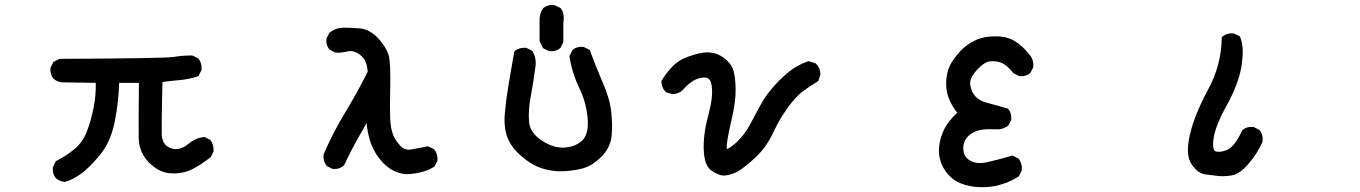

<svg xmlns="http://www.w3.org/2000/svg" viewBox="-20 -686 5540 782"><path d="M241.2 54.7Q222.7 52.2 208.5 40.5L208 40L207.5 39.6Q192.9 22.9 195.3 -2.9V-4.4L196.3 -6.3L206.1 -26.9L207.5 -29.8L210.4 -31.2Q248.5 -50.3 283.2 -78.6Q316.9 -106.4 333.5 -149.9Q351.1 -195.3 361.3 -248Q371.1 -296.4 370.1 -348.6L232.4 -350.6H231.9H231.4Q225.1 -351.6 219.5 -353.3Q213.9 -355 208.7 -357.9Q203.6 -360.8 198.7 -364.7L198.2 -365.2L197.8 -365.7Q183.1 -382.3 185.5 -408.2V-410.2L186.5 -411.6L196.3 -431.2L197.8 -434.1L200.7 -435.5L220.2 -445.3L222.2 -446.3H224.6Q652.3 -448.2 687 -454.1Q722.7 -460 760.7 -460H763.2L765.1 -459L785.6 -449.2L787.6 -448.2L789.1 -446.3Q803.2 -427.7 800.8 -402.3V-400.4L799.8 -398.9L790 -379.4L788.1 -376L784.2 -374.5Q774.9 -371.6 765.4 -369.1Q755.9 -366.7 746.3 -364.7Q736.8 -362.8 727.3 -361.6Q717.8 -360.4 708 -359.4Q691.4 -357.9 674.3 -356.2Q657.2 -354.5 641.6 -352.1Q637.7 -182.6 638.7 -142.1Q639.6 -105.5 660.2 -90.8Q681.2 -75.7 703.6 -79.1Q707 -79.6 710.2 -80.3Q713.4 -81.1 716.8 -82.3Q720.2 -83.5 723.4 -84.7Q726.6 -85.9 729.7 -87.6Q732.9 -89.4 736.1 -91.6Q739.3 -93.8 742.4 -96.2Q745.6 -98.6 749 -101.1Q775.4 -123.5 809.6 -127.9L812.5 -128.4L814.9 -127L834.5 -117.2L836.4 -116.2L837.9 -114.3Q844.7 -105 847.7 -93.8Q850.6 -82.5 849.6 -70.3V-68.4L848.6 -66.9L838.9 -47.4L837.9 -45.4L835.9 -43.9Q784.2 -4.9 749.5 9.3Q713.4 23.4 669.9 19.5Q625.5 15.1 585.9 -24.9Q572.8 -38.1 563.7 -53.7Q554.7 -69.3 550 -86.7Q545.4 -104 544.9 -123.5Q543.9 -176.3 545.9 -348.6H465.3Q462.9 -268.6 447.3 -190.4Q430.2 -106 385.3 -52.7Q341.8 -0.5 307.6 23.4Q290 35.6 274.4 43.5Q258.8 51.3 244.1 54.7H242.7Z M1630.9 23.4Q1578.1 17.1 1539.6 -23.4Q1521 -43.5 1507.8 -65.9Q1494.6 -88.4 1486.8 -113.8Q1476.6 -147.9 1473.1 -184.6Q1452.6 -149.9 1433.1 -114.7Q1406.2 -65.9 1382.8 -15.6L1381.8 -13.7L1380.4 -12.2Q1361.8 4.4 1335.9 2H1334L1332.5 1L1313 -8.8L1311 -9.8L1309.6 -11.7Q1295.4 -30.3 1297.9 -55.7V-57.1L1298.8 -58.6Q1335.9 -146 1385.3 -226.6Q1397 -246.6 1408.9 -266.8Q1420.9 -287.1 1432.4 -307.9Q1443.8 -328.6 1455.1 -350.1Q1466.3 -371.6 1477.5 -393.6Q1475.1 -439.9 1448.7 -460.9Q1422.4 -482.4 1396.5 -476.6Q1364.7 -469.7 1347.7 -471.7L1345.7 -472.2L1344.2 -472.7L1324.7 -482.4L1322.8 -483.4L1321.8 -484.9Q1307.1 -501.5 1309.6 -527.3V-529.3L1310.5 -530.8L1320.3 -550.3L1321.3 -552.2L1322.8 -553.2Q1347.2 -573.2 1379.9 -573.2Q1394.5 -573.2 1411.1 -572.5Q1427.7 -571.8 1446.3 -570.3Q1485.8 -566.9 1522 -528.3Q1533.2 -515.6 1541.7 -503.4Q1550.3 -491.2 1555.9 -479Q1561.5 -466.8 1564.5 -455.1Q1571.3 -421.9 1569.3 -329.1Q1567.4 -237.3 1569.3 -200.7Q1571.3 -165 1579.6 -141.1Q1582 -133.3 1586.2 -125.5Q1590.3 -117.7 1595.9 -109.9Q1601.6 -102.1 1608.9 -93.8Q1627.9 -72.8 1653.8 -77.1Q1684.6 -82 1719.7 -89.8L1723.1 -90.3L1726.1 -88.9L1745.6 -79.1L1747.6 -78.1L1749 -76.7Q1764.2 -57.6 1761.7 -32.2V-30.3L1760.7 -28.3L1750 -8.8L1748.5 -6.8L1746.1 -5.4Q1721.7 9.3 1691.9 16.1Q1662.1 23.4 1631.8 23.4H1631.3Z M2256.3 11.7Q2214.8 9.8 2178.2 -3.4Q2159.7 -10.3 2140.6 -22.2Q2121.6 -34.2 2102.1 -51.3Q2062 -85.9 2046.4 -127Q2031.2 -167.5 2036.1 -224.6Q2041 -279.8 2051.8 -344.2Q2062.5 -408.7 2074.2 -473.6L2075.2 -477.1L2078.1 -479.5Q2087.4 -486.3 2098.6 -489.3Q2109.9 -492.2 2122.1 -491.2H2124L2125.5 -490.2L2145 -480.5L2147.5 -479L2148.9 -476.6Q2166.5 -448.7 2160.2 -409.7Q2152.3 -350.6 2141.6 -293Q2130.9 -236.8 2134.8 -189.9Q2138.2 -146 2185.1 -114.7Q2233.4 -82 2279.3 -85Q2294.4 -85.9 2307.9 -89.6Q2321.3 -93.3 2332 -99.4Q2342.8 -105.5 2352.1 -114.3Q2378.4 -140.6 2373.5 -202.6Q2368.2 -268.1 2339.8 -326.7Q2324.7 -357.9 2314.7 -389.9Q2304.7 -421.9 2299.8 -454.6L2299.3 -457.5L2300.8 -460.4L2310.5 -480L2311.5 -481.9L2313 -482.9Q2329.6 -497.6 2355.5 -495.1H2357.4L2358.9 -494.1L2378.4 -484.4L2381.8 -482.4L2383.3 -479Q2406.7 -414.6 2434.6 -350.6Q2463.9 -284.7 2469.7 -228.5Q2475.6 -172.9 2470.7 -129.4Q2465.3 -83.5 2427.7 -45.9Q2390.6 -8.8 2347.2 1.5Q2304.7 11.7 2256.8 11.7ZM2214.4 -478.5 2194.8 -488.3 2191.9 -489.7 2190.4 -492.7 2178.7 -516.1 2177.7 -518.1V-520.5V-598.1Q2175.8 -628.9 2191.4 -650.9L2191.9 -652.3L2192.9 -653.3Q2211.9 -668.5 2237.8 -665L2239.3 -664.6L2240.7 -664.1L2261.2 -654.3L2263.2 -653.3L2264.6 -650.9Q2280.8 -628.4 2274.4 -593.8V-516.6V-514.2L2273.4 -512.2L2263.7 -492.7L2262.7 -490.7L2260.7 -489.3Q2243.2 -475.1 2217.8 -477.5H2215.8Z M2927.2 29.3Q2906.7 28.3 2878.9 9.8Q2848.6 -10.3 2846.2 -76.2Q2843.8 -138.7 2865.2 -217.8Q2885.7 -293.5 2878.4 -337.9Q2876.5 -351.6 2871.6 -358.9Q2866.7 -366.2 2858.9 -368.9Q2851.1 -371.6 2838.9 -369.6Q2798.8 -363.8 2762.2 -320.8V-320.3H2761.7Q2745.6 -303.7 2720.2 -302.7H2718.8L2717.3 -303.2L2695.8 -309.1L2693.4 -309.6L2691.4 -311.5Q2683.1 -319.8 2678.7 -330.3Q2674.3 -340.8 2673.8 -353V-356L2675.3 -358.9Q2718.8 -427.7 2763.7 -447.3Q2807.1 -466.3 2846.2 -471.7Q2867.2 -474.1 2886.2 -470Q2905.3 -465.8 2921.9 -454.6Q2955.6 -432.1 2965.8 -402.8Q2975.6 -375 2976.1 -321.8Q2976.6 -269.5 2959.5 -198.2Q2954.1 -175.3 2950.2 -156Q2946.3 -136.7 2943.6 -121.6Q2940.9 -106.4 2939.9 -95.2Q2939.5 -88.4 2939.7 -84.5Q2939.9 -80.6 2940.4 -79.1Q2940.9 -79.1 2941.9 -79.3Q2942.9 -79.6 2943.8 -80.1Q2962.9 -89.4 2988.3 -114.7Q3001 -127.9 3012.2 -143.1Q3023.4 -158.2 3033.2 -175.8Q3052.7 -211.4 3072.3 -249Q3092.3 -287.6 3121.6 -322.8Q3150.4 -357.4 3186.5 -388.2Q3223.6 -419.9 3270 -436L3273.4 -437L3276.4 -436L3298.8 -429.2L3300.8 -428.7L3302.2 -427.2Q3321.3 -410.6 3321.3 -382.8V-381.3L3320.8 -379.9L3314 -359.4L3313 -356L3309.6 -354Q3276.9 -334.5 3248 -312.5Q3238.8 -305.7 3229 -295.9Q3219.2 -286.1 3208.7 -273.7Q3198.2 -261.2 3187.5 -246.1Q3176.8 -231 3166.5 -214.8Q3156.2 -198.7 3147 -181.4Q3137.7 -164.1 3128.9 -145.5Q3101.6 -86.9 3057.6 -45.4Q3013.7 -4.9 2988.3 10.3Q2975.1 18.1 2960.2 22.9Q2945.3 27.8 2928.7 29.3H2927.7Z M3965.3 76.2Q3928.7 74.2 3896 62Q3862.3 49.3 3840.3 22.9Q3818.4 -2.9 3810.1 -31.7Q3809.1 -35.2 3808.3 -38.3Q3807.6 -41.5 3806.9 -44.9Q3806.2 -48.3 3805.7 -51.8Q3805.2 -55.2 3804.9 -58.6Q3804.7 -62 3804.4 -65.7Q3804.2 -69.3 3804.2 -73Q3804.2 -76.7 3804.4 -80.3Q3804.7 -84 3804.9 -87.6Q3805.2 -91.3 3805.7 -94.7Q3810.1 -128.9 3827.1 -162.6Q3843.3 -193.4 3878.4 -226.6Q3854.5 -257.8 3843.3 -288.6Q3831.1 -323.7 3834 -360.4Q3835.4 -377.9 3839.6 -393.6Q3843.8 -409.2 3850.6 -422.4Q3864.3 -448.2 3890.6 -477.1Q3904.3 -491.7 3920.4 -503.2Q3936.5 -514.6 3955.6 -523.4Q3993.2 -541 4054.7 -537.1Q4070.8 -536.1 4086.2 -531Q4101.6 -525.9 4116 -516.8Q4130.4 -507.8 4144 -495.1Q4157.7 -482.4 4170.4 -466.3Q4190.9 -445.3 4188.5 -414.6V-412.6L4187.5 -410.6L4177.7 -391.1L4176.8 -389.2L4175.3 -388.2Q4158.7 -373.5 4132.8 -376H4130.9L4129.4 -377L4109.9 -386.7L4107.9 -387.7L4106.4 -389.2Q4100.6 -397 4094.7 -403.1Q4088.9 -409.2 4083.3 -414.1Q4077.6 -418.9 4072.3 -422.6Q4066.9 -426.3 4062 -428.7Q4041 -438.5 4014.6 -436.5Q3989.7 -435.1 3958.5 -400.4Q3950.2 -391.6 3944.6 -383.3Q3939 -375 3935.8 -367.7Q3932.6 -360.4 3931.6 -353.5Q3930.7 -346.7 3931.6 -340.3Q3936 -312 3952.6 -293.7Q3969.2 -275.4 4000.5 -267.1Q4034.7 -258.3 4082 -244.6L4084.5 -244.1L4086.4 -241.7Q4101.1 -225.1 4098.6 -199.2V-197.3L4097.7 -195.8L4087.9 -176.3L4086.9 -174.3L4084.5 -172.9Q4073.7 -165 4060.8 -161.6Q4047.9 -158.2 4033.7 -159.2Q4003.4 -161.1 3981.4 -158Q3959.5 -154.8 3946.3 -147.5Q3932.1 -140.1 3923.1 -131.1Q3914.1 -122.1 3909.2 -111.3Q3906.2 -104 3904.8 -96.7Q3903.3 -89.4 3903.3 -81.5Q3903.3 -73.7 3905.3 -65.4Q3910.2 -42.5 3935.1 -29.8Q3961.4 -16.1 4005.4 -26.4Q4053.2 -37.6 4099.6 -51.3L4103.5 -52.2L4106.9 -50.8L4126.5 -41L4128.4 -40L4129.9 -38.1Q4144 -18.6 4141.6 6.8V8.8L4140.6 10.3L4130.9 29.8L4129.4 32.2L4127.4 33.7Q4092.8 55.7 4052.2 66.9Q4032.2 72.8 4010.5 75Q3988.8 77.1 3965.3 76.2Z M4944.8 31.2Q4918 27.3 4890.6 24.4Q4858.9 21 4833 -17.1Q4807.1 -54.7 4826.7 -138.7Q4835.9 -179.2 4854.5 -224.6Q4873 -270 4900.4 -321.3Q4954.1 -419.4 4956.1 -530.3V-535.2L4960 -538.1Q4978.5 -552.2 5003.9 -549.8H5005.9L5007.3 -548.8L5026.9 -539.1L5030.3 -537.6L5031.2 -534.2Q5035.6 -523.9 5038.1 -511.7Q5040.5 -499.5 5041.3 -485.1Q5042 -470.7 5040.8 -454.6Q5039.6 -438.5 5037.1 -420.4Q5025.9 -347.2 4977.5 -258.8Q4953.6 -216.3 4939.9 -181.9Q4926.3 -147.5 4922.9 -122.1Q4919.9 -104.5 4920.9 -93.3Q4921.9 -82 4924.1 -76.9Q4926.3 -71.8 4929.7 -70.3Q4936.5 -66.9 4949 -67.9Q4961.4 -68.8 4977.1 -75.2Q5007.3 -86.9 5039.1 -153.8L5040 -155.3L5041.5 -156.7Q5058.1 -171.4 5084 -168.9H5085.9L5087.4 -168L5106.9 -158.2L5108.4 -157.2L5109.9 -155.8Q5118.2 -146.5 5121.1 -134.3Q5124 -122.1 5122.1 -108.9L5121.6 -107.4L5121.1 -106.4Q5101.1 -61 5066.9 -21Q5031.7 20.5 5002.9 26.9Q4976.6 33.2 4945.8 31.2H4945.3Z"/></svg>

Font: NaikaiFont
Style: Bold
Weight: 700
Version: Version 1.89